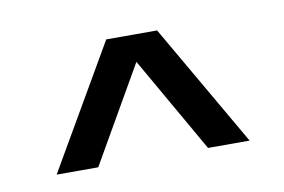

<svg xmlns="http://www.w3.org/2000/svg" viewBox="-38 -761 468 316"><g transform="rotate(-10 196.0 -602.5)"><path d="M154 -705H239L357.5 -500H288L196.5 -660L104.5 -500H35Z"/></g></svg>

Font: Overused Grotesk
Style: Regular
Weight: 450
Version: Version 0.004